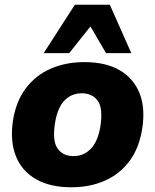

<svg xmlns="http://www.w3.org/2000/svg" viewBox="-20 -782 657 813"><path d="M282 11Q192 11 132 -23.5Q72 -58 47 -121.5Q22 -185 35 -272Q48 -354 90 -409Q132 -464 195.5 -491.5Q259 -519 337 -519Q428 -519 487 -484.5Q546 -450 571 -387Q596 -324 582 -236Q569 -154 527.5 -99Q486 -44 423 -16.5Q360 11 282 11ZM292 -121Q334 -121 364 -151.5Q394 -182 405 -246Q417 -323 394 -355Q371 -387 326 -387Q283 -387 253.5 -357Q224 -327 213 -262Q201 -186 223.5 -153.5Q246 -121 292 -121ZM165 -557 297 -762H445L536 -557H429L363 -670L273 -557Z"/></svg>

Font: Mulish ExtraLight Black
Style: Italic
Weight: 900
Italic angle: -9°
Version: Version 3.603